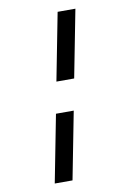

<svg xmlns="http://www.w3.org/2000/svg" viewBox="-88 -753 606 894"><g transform="rotate(-10 215.0 -305.5)"><path d="M97 87H181L243 -232H159ZM187 -379H271L333 -698H249Z"/></g></svg>

Font: KpSans
Style: BoldItalic
Weight: 700
Italic angle: -11°
Version: Version 0.66